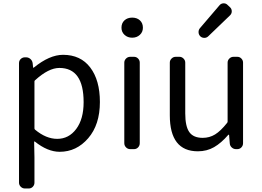

<svg xmlns="http://www.w3.org/2000/svg" viewBox="-20 -877 1540 1129"><path d="M127 231.4Q112.3 231.4 102.1 221.2Q91.8 210.9 91.8 197.3V-505.9Q91.8 -520.5 102.1 -530.3Q112.3 -540 127 -540H132.8Q147.5 -540 158.7 -530.3Q169.9 -520.5 171.9 -505.9L174.8 -479.5Q174.8 -478.5 176.3 -478.5Q177.7 -478.5 178.7 -479.5Q271.5 -554.7 350.6 -554.7Q454.1 -554.7 510.7 -480Q567.4 -405.3 567.4 -277.3Q567.4 -143.6 498.5 -64Q429.7 15.6 331.1 15.6Q259.8 15.6 184.6 -44.9Q183.6 -45.9 182.1 -44.9Q180.7 -43.9 180.7 -43L182.6 47.9V197.3Q182.6 210.9 172.9 221.2Q163.1 231.4 148.4 231.4ZM316.4 -60.5Q384.8 -60.5 428.2 -118.7Q471.7 -176.8 471.7 -276.4Q471.7 -477.5 329.1 -477.5Q265.6 -477.5 186.5 -405.3Q182.6 -402.3 182.6 -398.4V-122.1Q182.6 -117.2 186.5 -114.3Q251 -60.5 316.4 -60.5Z M746.1 0Q731.4 0 721.2 -10.3Q710.9 -20.5 710.9 -35.2V-508.8Q710.9 -522.5 721.2 -532.7Q731.4 -543 746.1 -543H767.6Q782.2 -543 792 -532.7Q801.8 -522.5 801.8 -508.8V-35.2Q801.8 -20.5 792 -10.3Q782.2 0 767.6 0ZM694.3 -713.9Q694.3 -741.2 711.9 -757.3Q729.5 -773.4 757.3 -773.4Q785.2 -773.4 802.7 -757.3Q820.3 -741.2 820.3 -713.9Q820.3 -688.5 802.2 -671.9Q784.2 -655.3 757.3 -655.3Q730.5 -655.3 712.4 -671.9Q694.3 -688.5 694.3 -713.9Z M1143.6 12.7Q978.5 12.7 978.5 -199.2V-508.8Q978.5 -522.5 988.8 -532.7Q999 -543 1013.7 -543H1035.2Q1048.8 -543 1059.1 -532.7Q1069.3 -522.5 1069.3 -508.8V-210Q1069.3 -133.8 1093.3 -100.1Q1117.2 -66.4 1171.9 -66.4Q1211.9 -66.4 1244.6 -86.4Q1277.3 -106.4 1315.4 -154.3Q1318.4 -158.2 1318.4 -162.1V-508.8Q1318.4 -522.5 1328.6 -532.7Q1338.9 -543 1353.5 -543H1375Q1389.6 -543 1399.4 -532.7Q1409.2 -522.5 1409.2 -508.8V-35.2Q1409.2 -20.5 1399.4 -10.3Q1389.6 0 1375 0H1368.2Q1353.5 0 1342.8 -9.8Q1332 -19.5 1331.1 -34.2L1327.1 -84Q1326.2 -85 1324.7 -85Q1323.2 -85 1322.3 -84Q1281.2 -36.1 1238.8 -11.7Q1196.3 12.7 1143.6 12.7ZM1205.1 -664.1Q1195.3 -654.3 1181.6 -654.3Q1168 -654.3 1158.2 -663.1Q1147.5 -673.8 1147.5 -688.5Q1147.5 -701.2 1155.3 -710.9L1270.5 -845.7Q1279.3 -856.4 1293 -857.4Q1294.9 -857.4 1295.9 -857.4Q1308.6 -857.4 1317.4 -848.6L1332 -835Q1342.8 -825.2 1342.8 -810.5Q1342.8 -796.9 1333 -787.1Z"/></svg>

Font: Gen Jyuu GothicL Regular
Style: Regular
Weight: 400
Designer: [Source Han Sans]
Ryoko NISHIZUKA  (kana & ideographs); Paul D. Hunt (Latin, Greek & Cyrillic); Wenlong ZHANG  (bopomofo
Version: Version 1.002.20150607